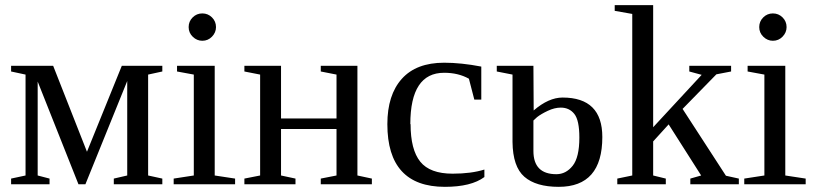

<svg xmlns="http://www.w3.org/2000/svg" viewBox="-20 -714 3160 744"><path d="M79 -425 23 -437V-459H186L317 -126L452 -459H609V-437L554 -425V-34L609 -22V0H421V-22L473 -34V-400L311 0H284L126 -398V-34L172 -22V0H23V-22L79 -34Z M817 -609Q817 -588 801.5 -572Q786 -556 764 -556Q743 -556 727 -571.5Q711 -587 711 -609Q711 -631 726.5 -646.5Q742 -662 764 -662Q786 -662 801.5 -646.5Q817 -631 817 -609ZM812 -34 891 -22V0H653V-22L731 -34V-425L666 -437V-459H812Z M988 -425 927 -437V-459H1069V-255H1284V-425L1223 -437V-459H1365V-34L1421 -22V0H1223V-22L1284 -34V-214H1069V-34L1125 -22V0H927V-22L988 -34Z M1570 -233H1571Q1571 -134 1608.5 -87.5Q1646 -41 1734 -41Q1806 -41 1857 -57V-28Q1806 10 1704 10Q1481 10 1481 -233Q1481 -346 1537 -408.5Q1593 -471 1701 -471Q1767 -471 1845 -456V-328H1818L1797 -409Q1756 -432 1701 -432Q1570 -432 1570 -233Z M2225 -181Q2225 -248 2205.5 -272.5Q2186 -297 2153 -297Q2129 -297 2102.5 -284.5Q2076 -272 2061 -260L2047 -247V-129Q2047 -39 2136 -39Q2173 -39 2199 -71.5Q2225 -104 2225 -181ZM2047 -459 2048 -286Q2106 -336 2160 -336Q2314 -336 2314 -183Q2314 10 2145 10Q2057 10 2012 -29Q1967 -68 1966 -164V-425L1905 -437V-459Z M2511 -221 2699 -424 2651 -437V-459H2813V-437L2756 -426L2625 -292L2793 -33L2843 -22V0H2655V-22L2697 -34L2571 -232L2511 -166V-34L2560 -22V0H2372V-22L2430 -34V-660L2362 -672V-694H2511Z M3028 -609Q3028 -588 3012.5 -572Q2997 -556 2975 -556Q2954 -556 2938 -571.5Q2922 -587 2922 -609Q2922 -631 2937.5 -646.5Q2953 -662 2975 -662Q2997 -662 3012.5 -646.5Q3028 -631 3028 -609ZM3023 -34 3102 -22V0H2864V-22L2942 -34V-425L2877 -437V-459H3023Z"/></svg>

Font: Libra Serif Modern
Style: Regular
Weight: 400
Designer: Stefan Peev, Context Ltd
Foundry: Stefan Peev, Context Ltd
Version: Version 1.000